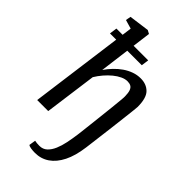

<svg xmlns="http://www.w3.org/2000/svg" viewBox="-319 -899 1229 1229"><g transform="rotate(45 295.5 -284.5)"><path d="M276.5 249.5Q257.5 249.5 239.8 246.8Q222 244 215.5 238.5L222.5 193.5Q232 195.5 242 196.5Q252 197.5 264.5 197.5Q296 197.5 317 178Q338 158.5 351.8 126.2Q365.5 94 373.5 54.8Q381.5 15.5 387 -24.5Q388 -29.5 391.2 -57.8Q394.5 -86 399.2 -127.8Q404 -169.5 409.2 -216Q414.5 -262.5 419 -305Q423.5 -347.5 426.2 -377Q429 -406.5 428.5 -413.5Q428 -445 421.8 -462.5Q415.5 -480 403 -487Q390.5 -494 371.5 -494Q350.5 -494 326.8 -483Q303 -472 279.2 -452.5Q255.5 -433 234 -408Q212.5 -383 195.5 -355L147.5 0H47.5L132 -631H75.5L82.5 -682H139L147.5 -746.5L87 -764L93.5 -799L231 -817.5L254.5 -805L238.5 -682H370.5L363.5 -631H232L206 -430.5Q225 -458.5 248.8 -483.2Q272.5 -508 299.5 -526.8Q326.5 -545.5 356.5 -556.2Q386.5 -567 418.5 -567Q470.5 -567 502 -535.2Q533.5 -503.5 533.5 -423Q533.5 -417 530 -386.2Q526.5 -355.5 521.2 -310Q516 -264.5 509.8 -214.2Q503.5 -164 497.8 -118.8Q492 -73.5 488.2 -42.5Q484.5 -11.5 483.5 -6Q472.5 78 444 134.8Q415.5 191.5 373 220.5Q330.5 249.5 276.5 249.5Z"/></g></svg>

Font: Merriweather 20pt
Style: Italic
Weight: 400
Italic angle: -7.8°
Version: Version 2.101